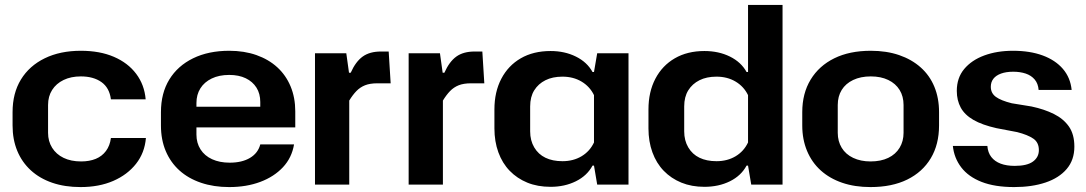

<svg xmlns="http://www.w3.org/2000/svg" viewBox="-20 -749 4406 779"><path d="M307 10Q243 10 192 -7.5Q141 -25 105 -58Q69 -91 50 -137Q31 -183 31 -240V-294Q31 -371 65 -426.5Q99 -482 161.5 -512.5Q224 -543 308 -543Q385 -543 442 -518.5Q499 -494 532.5 -449.5Q566 -405 571 -346H430Q424 -393 391.5 -416Q359 -439 308 -439Q268 -439 238 -424.5Q208 -410 191.5 -384Q175 -358 175 -323V-210Q175 -176 191.5 -149.5Q208 -123 238 -108.5Q268 -94 309 -94Q343 -94 368.5 -104.5Q394 -115 410 -136.5Q426 -158 430 -189H572Q567 -129 532 -84.5Q497 -40 439.5 -15Q382 10 307 10Z M910 10Q847 10 795.5 -7.5Q744 -25 708 -57.5Q672 -90 652.5 -136Q633 -182 633 -240V-294Q633 -371 667 -426.5Q701 -482 763.5 -512.5Q826 -543 910 -543Q971 -543 1020.5 -525.5Q1070 -508 1105 -476Q1140 -444 1159 -398.5Q1178 -353 1178 -297V-232H754V-316H1049L1036 -300V-335Q1036 -369 1020.5 -393.5Q1005 -418 977 -431.5Q949 -445 910 -445Q869 -445 839 -430.5Q809 -416 793 -390.5Q777 -365 777 -331V-203Q777 -169 793.5 -143Q810 -117 840.5 -103Q871 -89 912 -89Q962 -89 994.5 -108.5Q1027 -128 1036 -163H1173Q1164 -109 1128 -70.5Q1092 -32 1036 -11Q980 10 910 10Z M1258 0V-533H1385L1396 -454H1403Q1423 -499 1451.5 -519.5Q1480 -540 1526 -540H1557L1565 -411H1511Q1481 -411 1461 -403Q1441 -395 1426 -379.5Q1411 -364 1397 -341V0Z M1638 0V-533H1765L1776 -454H1783Q1803 -499 1831.5 -519.5Q1860 -540 1906 -540H1937L1945 -411H1891Q1861 -411 1841 -403Q1821 -395 1806 -379.5Q1791 -364 1777 -341V0Z M2214 9Q2161 9 2119.5 -8Q2078 -25 2048 -56Q2018 -87 2002 -131Q1986 -175 1986 -228V-305Q1986 -376 2014 -429.5Q2042 -483 2093 -512.5Q2144 -542 2214 -542Q2271 -542 2316.5 -519.5Q2362 -497 2384 -457H2390L2403 -533H2530V0H2403L2390 -77H2384Q2362 -36 2316.5 -13.5Q2271 9 2214 9ZM2262 -95Q2306 -95 2339.5 -115Q2373 -135 2390 -171V-363Q2373 -398 2339.5 -418Q2306 -438 2262 -438Q2222 -438 2193 -423.5Q2164 -409 2147.5 -382.5Q2131 -356 2131 -317V-216Q2131 -179 2147.5 -151Q2164 -123 2193 -109Q2222 -95 2262 -95Z M2838 9Q2786 9 2744.5 -8Q2703 -25 2673 -56Q2643 -87 2627 -131Q2611 -175 2611 -228V-305Q2611 -376 2639 -429.5Q2667 -483 2718 -512.5Q2769 -542 2838 -542Q2896 -542 2941.5 -519.5Q2987 -497 3009 -457H3015V-729H3155V0H3028L3015 -77H3009Q2987 -36 2941.5 -13.5Q2896 9 2838 9ZM2887 -95Q2931 -95 2964.5 -115Q2998 -135 3015 -171V-363Q2998 -398 2964.5 -418Q2931 -438 2887 -438Q2847 -438 2818 -423.5Q2789 -409 2772.5 -382.5Q2756 -356 2756 -317V-216Q2756 -179 2772.5 -151Q2789 -123 2818 -109Q2847 -95 2887 -95Z M3512 10Q3448 10 3397 -7.5Q3346 -25 3310 -57.5Q3274 -90 3254.5 -136.5Q3235 -183 3235 -240V-294Q3235 -370 3269 -426Q3303 -482 3365 -512.5Q3427 -543 3513 -543Q3577 -543 3628 -525.5Q3679 -508 3715.5 -475.5Q3752 -443 3771 -397Q3790 -351 3790 -294V-240Q3790 -163 3756.5 -107Q3723 -51 3661 -20.5Q3599 10 3512 10ZM3512 -94Q3554 -94 3584 -108.5Q3614 -123 3630 -149.5Q3646 -176 3646 -210V-323Q3646 -358 3630 -384Q3614 -410 3584 -424.5Q3554 -439 3513 -439Q3472 -439 3441.5 -424.5Q3411 -410 3395 -384Q3379 -358 3379 -323V-210Q3379 -176 3395 -149.5Q3411 -123 3441.5 -108.5Q3472 -94 3512 -94Z M4095 10Q4016 10 3962.5 -11Q3909 -32 3880 -70Q3851 -108 3846 -157H3986Q3988 -130 4002 -112Q4016 -94 4040 -85Q4064 -76 4097 -76Q4147 -76 4171 -93.5Q4195 -111 4195 -140Q4195 -171 4172.5 -186.5Q4150 -202 4107 -213L4023 -229Q3965 -242 3929.5 -262.5Q3894 -283 3878 -312.5Q3862 -342 3862 -380Q3862 -433 3892 -469Q3922 -505 3973.5 -524Q4025 -543 4090 -543Q4159 -543 4210.5 -524Q4262 -505 4292.5 -469.5Q4323 -434 4328 -384H4194Q4192 -410 4178 -426.5Q4164 -443 4141.5 -450.5Q4119 -458 4091 -458Q4062 -458 4041.5 -450.5Q4021 -443 4010.5 -429.5Q4000 -416 4000 -397Q4000 -371 4020.5 -356Q4041 -341 4085 -330L4165 -317Q4217 -306 4256 -286.5Q4295 -267 4317 -235.5Q4339 -204 4339 -154Q4339 -100 4308 -63.5Q4277 -27 4222 -8.5Q4167 10 4095 10Z"/></svg>

Font: Hubot Sans Condensed ExtraLight SemiBold
Style: Regular
Weight: 600
Version: Version 2.000